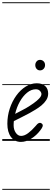

<svg xmlns="http://www.w3.org/2000/svg" viewBox="-25 -1246 460 1698"><path d="M160 9Q104 9 72 -34.5Q40 -78 40 -151Q40 -221 61.2 -285.5Q82.5 -350 119 -400.5Q155.5 -451 202.2 -480.2Q249 -509.5 300.5 -509.5Q347.5 -509.5 374.2 -485.5Q401 -461.5 401 -418.5Q401 -387 384 -360.8Q367 -334.5 341 -313.2Q315 -292 287.2 -275.5Q259.5 -259 237.5 -246.5Q208 -230 166.8 -209.8Q125.5 -189.5 97.5 -175Q96.5 -166 96 -156.8Q95.5 -147.5 95.5 -138Q95.5 -100 114.5 -72Q133.5 -44 161.5 -44Q191 -44 223.8 -68.5Q256.5 -93 287 -128.5Q306.5 -154 319.8 -158Q333 -162 342.5 -154.5Q349.5 -150 352.2 -143.2Q355 -136.5 350.8 -124.8Q346.5 -113 331.5 -93.5Q298 -49 251.8 -20Q205.5 9 160 9ZM109 -239Q130.5 -250.5 156 -263.5Q181.5 -276.5 204 -289Q239.5 -310 271 -332.2Q302.5 -354.5 322 -375.5Q341.5 -396.5 341.5 -414Q341.5 -428 328.5 -442.2Q315.5 -456.5 292 -456.5Q251.5 -456.5 214.8 -426.5Q178 -396.5 150.2 -347Q122.5 -297.5 109 -239ZM160 9Q104 9 72 -34.5Q40 -78 40 -151Q40 -221 61.2 -285.5Q82.5 -350 119 -400.5Q155.5 -451 202.2 -480.2Q249 -509.5 300.5 -509.5Q347.5 -509.5 374.2 -485.5Q401 -461.5 401 -418.5Q401 -387 384 -360.8Q367 -334.5 341 -313.2Q315 -292 287.2 -275.5Q259.5 -259 237.5 -246.5Q208 -230 166.8 -209.8Q125.5 -189.5 97.5 -175Q96.5 -166 96 -156.8Q95.5 -147.5 95.5 -138Q95.5 -100 114.5 -72Q133.5 -44 161.5 -44Q191 -44 223.8 -68.5Q256.5 -93 287 -128.5Q306.5 -154 319.8 -158Q333 -162 342.5 -154.5Q349.5 -150 352.2 -143.2Q355 -136.5 350.8 -124.8Q346.5 -113 331.5 -93.5Q298 -49 251.8 -20Q205.5 9 160 9ZM109 -239Q130.5 -250.5 156 -263.5Q181.5 -276.5 204 -289Q239.5 -310 271 -332.2Q302.5 -354.5 322 -375.5Q341.5 -396.5 341.5 -414Q341.5 -428 328.5 -442.2Q315.5 -456.5 292 -456.5Q251.5 -456.5 214.8 -426.5Q178 -396.5 150.2 -347Q122.5 -297.5 109 -239ZM329 -623.5Q310.5 -623.5 298.8 -637Q287 -650.5 287 -670.5Q287 -688.5 298.5 -702.5Q310 -716.5 329 -716.5Q347.5 -716.5 360.5 -703.8Q373.5 -691 373.5 -670.5Q373.5 -651 360.8 -637.2Q348 -623.5 329 -623.5ZM-5 424.5H415.5V432.5H-5ZM-5 -16H415.5V0H-5ZM-5 -501.5H415.5V-493.5H-5ZM-5 -1226H415.5V-1218H-5Z"/></svg>

Font: Edu AU VIC WA NT Guides
Style: Regular
Weight: 400
Designer: Tina and Corey Anderson, Eben Sorkin, Mirko Velimirovic
Foundry: Google for Education
Version: Version 1.001